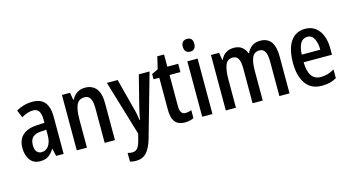

<svg xmlns="http://www.w3.org/2000/svg" viewBox="-99 -1156 3313 1807"><g transform="rotate(-15 1557.5 -252.5)"><path d="M237 -550Q318 -550 356.5 -502.5Q395 -455 395 -363V0H322L305 -74H303Q277 -32 246 -11Q215 10 165 10Q101 10 67.5 -36.5Q34 -83 34 -153Q34 -235 83.5 -278.5Q133 -322 227 -326L296 -329V-360Q296 -417 277.5 -443.5Q259 -470 222 -470Q195 -470 166.5 -460.5Q138 -451 108 -434L78 -507Q111 -527 151.5 -538.5Q192 -550 237 -550ZM296 -262 246 -259Q188 -256 162 -230Q136 -204 136 -155Q136 -111 153.5 -90Q171 -69 201 -69Q243 -69 269.5 -106Q296 -143 296 -210Z M748 -550Q819 -550 857 -503Q895 -456 895 -360V0H795V-339Q795 -401 778 -432.5Q761 -464 722 -464Q667 -464 644.5 -418Q622 -372 622 -274V0H523V-540H602L614 -468H619Q639 -508 672.5 -529Q706 -550 748 -550Z M961 -540H1066L1143 -243Q1152 -213 1158 -182.5Q1164 -152 1168 -122H1172Q1176 -148 1182 -178.5Q1188 -209 1197 -243L1272 -540H1377L1203 73Q1178 158 1139.5 199Q1101 240 1037 240Q1021 240 1007 238Q993 236 979 232V147Q989 150 1000 152Q1011 154 1023 154Q1056 154 1075 131Q1094 108 1107 55L1122 -3Z M1603 -75Q1618 -75 1633 -78Q1648 -81 1662 -87V-9Q1645 0 1622 5Q1599 10 1573 10Q1514 10 1482 -27Q1450 -64 1450 -147V-459H1394V-510L1456 -540L1484 -659H1550V-540H1656V-459H1550V-154Q1550 -75 1603 -75Z M1796 -745Q1851 -745 1851 -683Q1851 -652 1836.5 -636.5Q1822 -621 1796 -621Q1770 -621 1754.5 -636.5Q1739 -652 1739 -683Q1739 -714 1754 -729.5Q1769 -745 1796 -745ZM1845 -540V0H1745V-540Z M2455 -550Q2526 -550 2561 -503Q2596 -456 2596 -357V0H2497V-338Q2497 -403 2479.5 -433.5Q2462 -464 2426 -464Q2376 -464 2355.5 -420Q2335 -376 2335 -290V0H2236V-340Q2236 -405 2219 -434.5Q2202 -464 2166 -464Q2112 -464 2093 -413Q2074 -362 2074 -274V0H1975V-540H2054L2066 -468H2071Q2089 -509 2122 -529.5Q2155 -550 2198 -550Q2246 -550 2276.5 -527Q2307 -504 2320 -465H2326Q2366 -550 2455 -550Z M2893 -549Q2952 -549 2993 -518Q3034 -487 3055 -433Q3076 -379 3076 -308V-248H2800Q2803 -72 2921 -72Q2989 -72 3054 -110V-25Q3022 -7 2987.5 1.5Q2953 10 2911 10Q2805 10 2753 -65.5Q2701 -141 2701 -266Q2701 -403 2751 -476Q2801 -549 2893 -549ZM2895 -471Q2809 -471 2801 -322H2982Q2982 -385 2960.5 -428Q2939 -471 2895 -471Z"/></g></svg>

Font: Avrile Sans Condensed Medium
Style: Regular
Weight: 500
Width: 3
Designer: Monotype Design Team
Foundry: Monotype Imaging Inc.
Version: Version 2.001;September 10, 2019;FontCreator 11.5.0.2425 64-